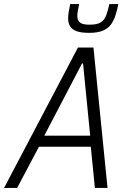

<svg xmlns="http://www.w3.org/2000/svg" viewBox="-44 -921 623 941"><path d="M-24 0 338 -688H414L483 0H421L401 -202H147L40 0ZM173 -256H398L363 -610H358ZM393 -760Q353 -760 330.5 -768.5Q308 -777 299 -793Q290 -809 290 -830Q290 -846 293 -864Q296 -882 300 -901H344Q340 -884 337.5 -869Q335 -854 335 -843Q335 -822 347.5 -811Q360 -800 395 -800Q432 -800 450 -811.5Q468 -823 476.5 -846Q485 -869 492 -901H536Q530 -870 521.5 -844.5Q513 -819 499 -800Q485 -781 459.5 -770.5Q434 -760 393 -760Z"/></svg>

Font: Saira SemiCondensed Light
Style: Italic
Weight: 300
Width: 4
Italic angle: -12°
Designer: Hector Gatti with collaboration of the Omnibus-Type team
Foundry: Omnibus-Type
Version: Version 1.101